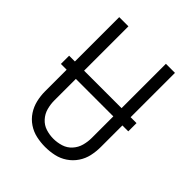

<svg xmlns="http://www.w3.org/2000/svg" viewBox="-207 -858 989 989"><g transform="rotate(45 288.0 -363.5)"><path d="M288 8Q321 8 353 1Q385 -6 412.5 -24.5Q440 -43 458.5 -70.5Q477 -98 484 -130Q491 -162 491 -195V-735H425V-195Q425 -167 417.5 -139.5Q410 -112 390.5 -90.5Q371 -69 343.5 -60.5Q316 -52 288 -52Q260 -52 233 -60.5Q206 -69 186.5 -90.5Q167 -112 159.5 -139.5Q152 -167 152 -195V-735H85V-195Q85 -162 92.5 -130Q100 -98 118 -70.5Q136 -43 163.5 -24.5Q191 -6 223 1Q255 8 288 8ZM43 -352H534V-412H43Z"/></g></svg>

Font: Iosevka Sparkle Light
Style: Regular
Weight: 300
Designer: Belleve Invis
Foundry: Belleve Invis
Version: Version 4.5.0; ttfautohint (v1.8.3)